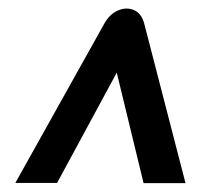

<svg xmlns="http://www.w3.org/2000/svg" viewBox="-20 -546 513 444"><path d="M15.5 -123 221 -491Q233.5 -513.5 252.8 -521.8Q272 -530 289.5 -522.8Q307 -515.5 313.5 -491.5L409 -122.5H312L250 -378L112 -123Z"/></svg>

Font: Public Sans
Style: Bold Italic
Weight: 700
Italic angle: -8°
Designer: The Public Sans project authors (U.S. Web Design System). Libre Franklin designed by Pablo Impallari and Rodrigo Fuenzal
Version: Version 1.008; ttfautohint (v1.8.1) -l 8 -r 50 -G 200 -x 14 